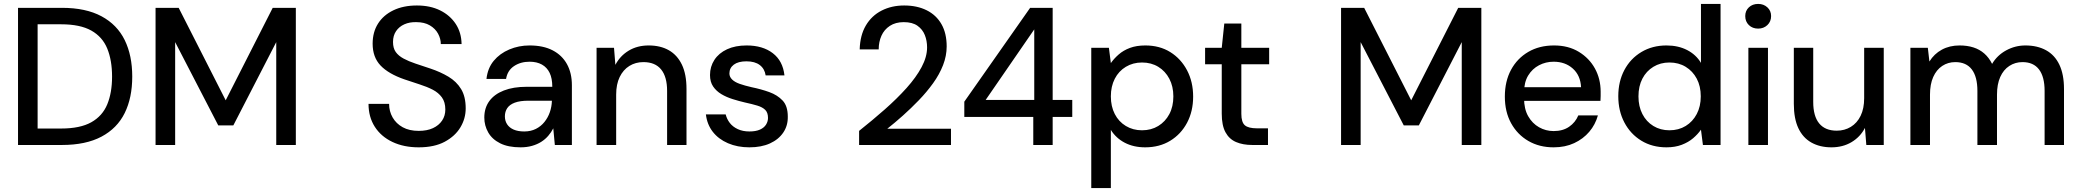

<svg xmlns="http://www.w3.org/2000/svg" viewBox="-20 -740 10613 980"><path d="M72 0V-700H296Q418 -700 498 -657Q578 -614 616.5 -535.5Q655 -457 655 -349Q655 -241 616.5 -163Q578 -85 498 -42.5Q418 0 296 0ZM172 -84H292Q389 -84 446 -116Q503 -148 527.5 -207.5Q552 -267 552 -349Q552 -432 527.5 -492Q503 -552 446 -584Q389 -616 292 -616H172Z M774 0V-700H892L1132 -228L1372 -700H1490V0H1390V-525L1171 -100H1094L874 -525V0Z M2117 12Q2041 12 1983 -15.5Q1925 -43 1893 -93Q1861 -143 1861 -210H1966Q1966 -172 1984 -140.5Q2002 -109 2035.5 -90.5Q2069 -72 2117 -72Q2160 -72 2190 -86Q2220 -100 2236.5 -124.5Q2253 -149 2253 -181Q2253 -219 2235.5 -243Q2218 -267 2189 -282Q2160 -297 2122.5 -309Q2085 -321 2044 -335Q1963 -363 1922.5 -405.5Q1882 -448 1882 -517Q1882 -576 1909.5 -619.5Q1937 -663 1988 -687.5Q2039 -712 2108 -712Q2176 -712 2226.5 -687Q2277 -662 2306 -618Q2335 -574 2336 -515H2230Q2230 -542 2216 -568Q2202 -594 2174 -610.5Q2146 -627 2105 -627Q2071 -628 2044 -616Q2017 -604 2001.5 -581Q1986 -558 1986 -526Q1986 -494 2000 -474.5Q2014 -455 2040 -441Q2066 -427 2100.5 -415.5Q2135 -404 2177 -390Q2228 -373 2269 -348.5Q2310 -324 2333.5 -285.5Q2357 -247 2357 -187Q2357 -135 2330 -90Q2303 -45 2250 -16.5Q2197 12 2117 12Z M2637 12Q2574 12 2533 -8.5Q2492 -29 2472 -64Q2452 -99 2452 -140Q2452 -189 2477.5 -224Q2503 -259 2551.5 -278Q2600 -297 2668 -297H2799Q2799 -340 2785.5 -368Q2772 -396 2746 -410.5Q2720 -425 2683 -425Q2637 -425 2603.5 -402.5Q2570 -380 2563 -337H2463Q2469 -392 2500 -429.5Q2531 -467 2579.5 -487.5Q2628 -508 2683 -508Q2753 -508 2801 -483Q2849 -458 2874 -412.5Q2899 -367 2899 -305V0H2812L2804 -85Q2794 -65 2778.5 -47Q2763 -29 2742.5 -16Q2722 -3 2695.5 4.5Q2669 12 2637 12ZM2656 -69Q2689 -69 2715 -82Q2741 -95 2759 -117.5Q2777 -140 2786.5 -167.5Q2796 -195 2797 -225V-226H2678Q2634 -226 2607.5 -216Q2581 -206 2569 -188Q2557 -170 2557 -146Q2557 -123 2568.5 -105.5Q2580 -88 2602 -78.5Q2624 -69 2656 -69Z M3025 0V-496H3114L3121 -409Q3145 -455 3189 -481.5Q3233 -508 3291 -508Q3351 -508 3394 -483.5Q3437 -459 3460.5 -410Q3484 -361 3484 -286V0H3385V-276Q3385 -348 3354.5 -385.5Q3324 -423 3264 -423Q3224 -423 3192.5 -403.5Q3161 -384 3143 -347Q3125 -310 3125 -257V0Z M3805 12Q3744 12 3695.5 -9Q3647 -30 3618 -67.5Q3589 -105 3583 -156H3684Q3690 -132 3705 -112.5Q3720 -93 3745.5 -81Q3771 -69 3805 -69Q3838 -69 3859 -78.5Q3880 -88 3890 -104Q3900 -120 3900 -138Q3900 -165 3886 -179Q3872 -193 3845.5 -201Q3819 -209 3782 -217Q3752 -224 3720 -234Q3688 -244 3662 -259.5Q3636 -275 3620 -298.5Q3604 -322 3604 -357Q3604 -400 3626.5 -434.5Q3649 -469 3691 -488.5Q3733 -508 3791 -508Q3873 -508 3924.5 -468.5Q3976 -429 3984 -355H3888Q3883 -389 3858 -408Q3833 -427 3790 -427Q3748 -427 3725.5 -410Q3703 -393 3703 -365Q3703 -348 3716.5 -334.5Q3730 -321 3755.5 -312Q3781 -303 3816 -295Q3865 -285 3906.5 -270Q3948 -255 3974.5 -227Q4001 -199 4001 -145Q4002 -99 3978 -63.5Q3954 -28 3910 -8Q3866 12 3805 12Z M4365 0V-72Q4433 -126 4495.5 -181Q4558 -236 4607 -290.5Q4656 -345 4684 -397.5Q4712 -450 4712 -498Q4712 -532 4700.5 -561Q4689 -590 4663 -608.5Q4637 -627 4593 -627Q4551 -627 4522 -608Q4493 -589 4479 -557.5Q4465 -526 4465 -488H4368Q4370 -560 4399.5 -610Q4429 -660 4480 -686Q4531 -712 4595 -712Q4661 -712 4710 -687.5Q4759 -663 4785.5 -616.5Q4812 -570 4812 -503Q4812 -455 4793.5 -407.5Q4775 -360 4742.5 -315Q4710 -270 4670 -228.5Q4630 -187 4588.5 -150Q4547 -113 4509 -83H4834V0Z M5254 0V-143H4902V-221L5238 -700H5353V-230H5453V-143H5353V0ZM5011 -230H5259V-590Z M5550 220V-496H5640L5650 -418Q5666 -441 5690 -462Q5714 -483 5747.5 -495.5Q5781 -508 5826 -508Q5899 -508 5953.5 -474Q6008 -440 6039 -381Q6070 -322 6070 -247Q6070 -172 6039 -113.5Q6008 -55 5953 -21.5Q5898 12 5825 12Q5766 12 5721 -11.5Q5676 -35 5650 -77V220ZM5809 -75Q5856 -75 5892 -97Q5928 -119 5948.5 -157.5Q5969 -196 5969 -248Q5969 -299 5948.5 -338Q5928 -377 5892 -399Q5856 -421 5809 -421Q5763 -421 5726.5 -399Q5690 -377 5670 -338Q5650 -299 5650 -248Q5650 -197 5670 -158Q5690 -119 5726.5 -97Q5763 -75 5809 -75Z M6372 0Q6324 0 6289 -15Q6254 -30 6235 -65Q6216 -100 6216 -160V-412H6131V-496H6216L6229 -620H6316V-496H6458V-412H6316V-159Q6316 -116 6334 -100.5Q6352 -85 6396 -85H6452V0Z M6825 0V-700H6943L7183 -228L7423 -700H7541V0H7441V-525L7222 -100H7145L6925 -525V0Z M7910 12Q7837 12 7781 -20.5Q7725 -53 7693 -111Q7661 -169 7661 -247Q7661 -325 7692.5 -383.5Q7724 -442 7780.5 -475Q7837 -508 7912 -508Q7985 -508 8038.5 -475.5Q8092 -443 8121 -390Q8150 -337 8150 -272Q8150 -262 8150 -250Q8150 -238 8149 -225H7735V-295H8050Q8047 -355 8008 -390Q7969 -425 7910 -425Q7870 -425 7835.5 -407Q7801 -389 7780 -354.5Q7759 -320 7759 -267V-239Q7759 -184 7780 -147Q7801 -110 7835.5 -90.5Q7870 -71 7910 -71Q7957 -71 7989 -93Q8021 -115 8036 -151H8136Q8123 -104 8092 -67.5Q8061 -31 8015 -9.5Q7969 12 7910 12Z M8486 12Q8413 12 8357.5 -22Q8302 -56 8271 -115Q8240 -174 8240 -249Q8240 -324 8271 -382.5Q8302 -441 8358 -474.5Q8414 -508 8486 -508Q8546 -508 8591.5 -484.5Q8637 -461 8662 -419V-720H8762V0H8672L8662 -78Q8646 -55 8622 -34.5Q8598 -14 8564 -1Q8530 12 8486 12ZM8501 -75Q8548 -75 8584 -97Q8620 -119 8640.5 -158Q8661 -197 8661 -248Q8661 -300 8640.5 -338.5Q8620 -377 8584 -399Q8548 -421 8501 -421Q8455 -421 8419 -399Q8383 -377 8363 -338.5Q8343 -300 8343 -248Q8343 -197 8363 -158Q8383 -119 8419 -97Q8455 -75 8501 -75Z M8904 0V-496H9004V0ZM8954 -594Q8925 -594 8906.5 -612Q8888 -630 8888 -658Q8888 -685 8906.5 -702.5Q8925 -720 8954 -720Q8982 -720 9001 -702.5Q9020 -685 9020 -658Q9020 -630 9001 -612Q8982 -594 8954 -594Z M9328 12Q9269 12 9225.5 -12.5Q9182 -37 9159 -86Q9136 -135 9136 -210V-496H9235V-220Q9235 -147 9265.5 -110Q9296 -73 9355 -73Q9395 -73 9427 -92.5Q9459 -112 9477 -149Q9495 -186 9495 -239V-496H9595V0H9506L9499 -87Q9475 -41 9430.5 -14.5Q9386 12 9328 12Z M9731 0V-496H9820L9828 -426Q9852 -465 9891.5 -486.5Q9931 -508 9982 -508Q10021 -508 10052.5 -498Q10084 -488 10108 -467Q10132 -446 10148 -414Q10174 -458 10220 -483Q10266 -508 10318 -508Q10379 -508 10423.5 -483.5Q10468 -459 10491.5 -409.5Q10515 -360 10515 -286V0H10416V-276Q10416 -348 10387.5 -385.5Q10359 -423 10303 -423Q10266 -423 10236 -403.5Q10206 -384 10189.5 -347Q10173 -310 10173 -257V0H10073V-276Q10073 -348 10044.5 -385.5Q10016 -423 9960 -423Q9923 -423 9893.5 -403.5Q9864 -384 9847.5 -347Q9831 -310 9831 -257V0Z"/></svg>

Font: DM Sans 24pt Medium
Style: Regular
Weight: 500
Designer: Colophon Foundry, Jonny Pinhorn
Foundry: Colophon Foundry
Version: Version 4.004;gftools[0.9.30]